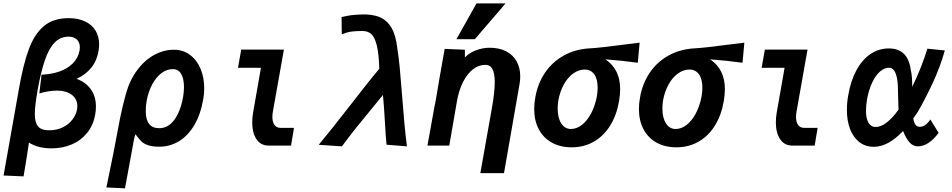

<svg xmlns="http://www.w3.org/2000/svg" viewBox="-32 -834 5452 1100"><path d="M360.5 -730Q415 -730 454.8 -711.5Q494.5 -693 515.2 -659Q536 -625 536 -580Q536 -562 532 -539.5Q523 -485.5 490.5 -445.5Q458 -405.5 406.5 -382.5Q458.5 -363.5 488 -323Q517.5 -282.5 517.5 -223.5Q517.5 -200 513.5 -178.5Q503 -117 467.5 -73Q432 -29 379 -6.5Q326 16 263 16Q185.5 16 134 -17Q115.5 105.5 103 176.5L-11.5 171.5L76.5 -325Q101.5 -468 134.2 -554.8Q167 -641.5 221 -685.8Q275 -730 360.5 -730ZM409.5 -207.5Q411 -217.5 411 -225.5Q411 -267 379 -291Q347 -315 294.5 -315Q274 -315 246.5 -311Q219 -307 193.5 -298.5Q194.5 -312.5 200 -356Q205.5 -392 205.5 -406Q261 -408 307.5 -424Q354 -440 385 -470.8Q416 -501.5 424 -545.5Q425.5 -554.5 425.5 -562Q425.5 -592 407.8 -608Q390 -624 362 -624Q313.5 -624 280.5 -589.5Q247.5 -555 225 -489Q202.5 -423 183.5 -318.5Q167.5 -227.5 167.5 -181Q167.5 -131.5 186.2 -109.5Q205 -87.5 250 -87.5Q292 -87.5 326 -103.8Q360 -120 381.5 -147.2Q403 -174.5 409.5 -207.5Z M577.5 240 617.5 44.5 629.5 -18.5Q643 -93.5 656.5 -160Q670 -226.5 689 -295Q710.5 -373.5 753 -431Q795.5 -488.5 850.5 -518.8Q905.5 -549 964 -549Q1017.5 -549 1057 -519.2Q1096.5 -489.5 1117.2 -439.2Q1138 -389 1138 -328.5Q1138 -295 1132.5 -266Q1117 -176.5 1080 -115.2Q1043 -54 991.5 -23.8Q940 6.5 880.5 6.5Q841.5 6.5 817.2 -1.8Q793 -10 780 -22Q767 -34 753 -53.5L744 -65Q739 -52 733.8 -25.5Q728.5 1 717 67Q695 190 684 245ZM1017 -278.5Q1022 -307 1022 -335Q1022 -382.5 1006 -410.2Q990 -438 958.5 -438Q923 -438 892.2 -414.5Q861.5 -391 839.8 -350Q818 -309 808.5 -258Q803 -227 803 -197.5Q803 -99.5 880.5 -99.5Q930 -99.5 965.5 -145.8Q1001 -192 1017 -278.5Z M1413 -133Q1413 -161 1418 -189L1463 -445.5H1331.5L1350 -550H1594.5L1531.5 -195Q1528.5 -178.5 1528.5 -164Q1528.5 -135 1540.5 -118.2Q1552.5 -101.5 1575 -101.5H1652Q1650.5 -86.5 1643.5 -49L1635.5 0H1505.5Q1461.5 -0.5 1437.2 -36.8Q1413 -73 1413 -133Z M1973.5 -229.5Q2013.5 -281.5 2057 -336.5Q2100.5 -391.5 2141 -440Q2138.5 -529 2126 -576.5Q2113.5 -624 2093.8 -640.2Q2074 -656.5 2045 -656.5Q2005.5 -656.5 1981 -653Q1956.5 -649.5 1926 -637.5L1925 -736.5Q1959.5 -744 1977.8 -746.5Q1996 -749 2025.5 -750.5Q2034.5 -750.5 2039.5 -751Q2101.5 -753.5 2143.8 -735.5Q2186 -717.5 2211 -674.5Q2236 -631.5 2244 -559Q2253 -502.5 2258.2 -446Q2263.5 -389.5 2271.5 -288.5Q2279.5 -187 2285 -126Q2290.5 -65 2299.5 4.5L2182.5 -5Q2177 -62.5 2173 -139Q2167 -240.5 2162 -290L2090.5 -202.5Q2041 -142.5 2005 -97.5Q1969 -52.5 1927 4.5L1794 -4.5Q1838.5 -58 1877 -106.5Q1915.5 -155 1973.5 -229.5Z M2802.5 -363.5Q2802.5 -414 2789.2 -438.2Q2776 -462.5 2748 -462.5Q2710.5 -462.5 2677.5 -436.8Q2644.5 -411 2621 -364.5Q2597.5 -318 2586.5 -257.5L2542 0H2417L2445 -156L2448.5 -174.5Q2459.5 -238.5 2464.5 -259Q2479 -349.5 2515.5 -554L2631.5 -549V-504.5Q2654 -530 2693.5 -545.2Q2733 -560.5 2772.5 -560.5Q2829 -560.5 2868.8 -539.5Q2908.5 -518.5 2928.5 -481.5Q2948.5 -444.5 2948.5 -396.5Q2948.5 -372.5 2944.5 -352L2855.5 158H2720L2785.5 -211Q2802.5 -305 2802.5 -363.5ZM2583 -609.5 2698 -814.5H2864.5L2688.5 -609.5Z M3028.5 -209.5Q3028.5 -242.5 3035 -276.5Q3048.5 -355 3090.2 -417Q3132 -479 3198 -515.8Q3264 -552.5 3347 -557Q3396.5 -559 3567 -581.5L3632.5 -589.5L3622 -474.5Q3527.5 -487.5 3436.5 -494Q3521 -437 3521 -323.5Q3521 -290 3514.5 -254Q3501 -175 3464.2 -115.2Q3427.5 -55.5 3370.8 -22.8Q3314 10 3243.5 10Q3178 10 3129.5 -17Q3081 -44 3054.8 -93.5Q3028.5 -143 3028.5 -209.5ZM3387.5 -281.5Q3392 -309.5 3392 -332Q3392 -381 3372.5 -408.2Q3353 -435.5 3318 -435.5Q3283 -435.5 3252 -413Q3221 -390.5 3198.8 -350.8Q3176.5 -311 3167 -260Q3163 -237.5 3163 -211.5Q3163 -159 3183.5 -127Q3204 -95 3239 -95Q3271.5 -95 3301.8 -118.5Q3332 -142 3354.5 -184.2Q3377 -226.5 3387.5 -281.5Z M3628.5 -209.5Q3628.5 -242.5 3635 -276.5Q3648.5 -355 3690.2 -417Q3732 -479 3798 -515.8Q3864 -552.5 3947 -557Q3996.5 -559 4167 -581.5L4232.5 -589.5L4222 -474.5Q4127.5 -487.5 4036.5 -494Q4121 -437 4121 -323.5Q4121 -290 4114.5 -254Q4101 -175 4064.2 -115.2Q4027.5 -55.5 3970.8 -22.8Q3914 10 3843.5 10Q3778 10 3729.5 -17Q3681 -44 3654.8 -93.5Q3628.5 -143 3628.5 -209.5ZM3987.5 -281.5Q3992 -309.5 3992 -332Q3992 -381 3972.5 -408.2Q3953 -435.5 3918 -435.5Q3883 -435.5 3852 -413Q3821 -390.5 3798.8 -350.8Q3776.5 -311 3767 -260Q3763 -237.5 3763 -211.5Q3763 -159 3783.5 -127Q3804 -95 3839 -95Q3871.5 -95 3901.8 -118.5Q3932 -142 3954.5 -184.2Q3977 -226.5 3987.5 -281.5Z M4413 -133Q4413 -161 4418 -189L4463 -445.5H4331.5L4350 -550H4594.5L4531.5 -195Q4528.5 -178.5 4528.5 -164Q4528.5 -135 4540.5 -118.2Q4552.5 -101.5 4575 -101.5H4652Q4650.5 -86.5 4643.5 -49L4635.5 0H4505.5Q4461.5 -0.5 4437.2 -36.8Q4413 -73 4413 -133Z M4820 -204.5Q4820 -247 4828 -290Q4842 -371.5 4874.5 -431.5Q4907 -491.5 4954.5 -524Q5002 -556.5 5060 -556.5Q5170.5 -556.5 5186 -432.5Q5195 -397.5 5194 -336.5Q5220 -388 5243.8 -448.8Q5267.5 -509.5 5281 -555L5381 -545Q5356 -454 5311.8 -358.8Q5267.5 -263.5 5224 -189.5L5200 -155.5Q5204.5 -131 5213.2 -119.2Q5222 -107.5 5237.5 -107.5Q5255.5 -107.5 5271.2 -119.8Q5287 -132 5298 -149.5L5345.5 -73Q5288.5 4.5 5225.5 4.5Q5198.5 4.5 5177.8 -19.5Q5157 -43.5 5142 -83.5Q5056 7 4974.5 7Q4925.5 7 4890.8 -20.2Q4856 -47.5 4838 -95.2Q4820 -143 4820 -204.5ZM4929.5 -199.5Q4929.5 -154 4944 -130.2Q4958.5 -106.5 4984 -106.5Q5016.5 -106.5 5050.2 -133.8Q5084 -161 5116 -206Q5114.5 -223.5 5114.5 -238.5L5113.5 -279Q5113 -317.5 5112 -341Q5111 -364.5 5108 -380.5Q5096.5 -446 5061.5 -446Q5035 -446 5010 -424.5Q4985 -403 4965.5 -362.2Q4946 -321.5 4935.5 -266Q4929.5 -228.5 4929.5 -199.5Z"/></svg>

Font: JuliaMono ExtraBold
Style: Italic
Weight: 800
Italic angle: -9°
Monospace: yes
Designer: cormullion
Foundry: corm
Version: Version 0.057; ttfautohint (v1.8.4)